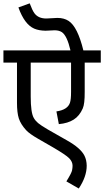

<svg xmlns="http://www.w3.org/2000/svg" viewBox="-20 -916 608 1120"><path d="M567.9 -622.1V-550.8H474.1V-380.4Q474.6 -310.1 462.9 -283.7Q443.8 -239.7 409.7 -218.3Q376 -196.8 323.2 -191.9L309.1 -266.1Q374.5 -275.4 388.2 -316.9Q394.5 -335.9 394.5 -380.4V-550.8H159.2V-352.5Q159.2 -259.3 176.8 -228.5Q185.5 -212.4 202.1 -198.2Q218.8 -184.1 259.8 -160.2L369.6 -97.7Q450.2 -52.7 472.7 -7.8Q485.4 17.6 485.8 50.8Q485.8 114.3 439.5 183.6L367.2 142.1Q397.5 93.3 400.4 77.6Q403.3 62.5 403.3 50.8Q403.3 27.3 383.3 6.8Q363.3 -13.2 289.6 -56.2L203.1 -106Q151.9 -135.3 132.3 -156.7Q101.1 -190.9 89.8 -225.1Q79.1 -258.8 79.1 -315.9V-550.8H0V-622.1H391.1Q371.1 -708 340.8 -728.5Q324.2 -739.3 298.3 -739.3L246.1 -736.8Q207 -737.3 179.7 -749Q123 -773.4 87.4 -872.6L153.3 -896.5Q168.5 -855.5 180.7 -838.9Q203.6 -807.6 251 -808.1L314.9 -811.5Q353.5 -811.5 380.4 -793.9Q432.6 -759.8 466.3 -622.1Z"/></svg>

Font: NotoSans
Style: Regular
Weight: 400
Designer: Monotype Design team
Foundry: Monotype Imaging Inc.
Version: Version 1.04